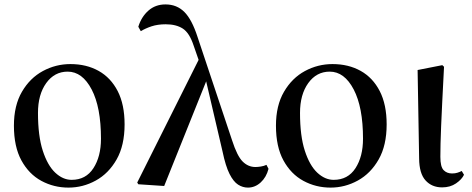

<svg xmlns="http://www.w3.org/2000/svg" viewBox="-20 -833 2135 869"><path d="M290 16.1Q223.6 16.1 167.2 -14.4Q110.8 -44.9 76.9 -106.9Q43 -168.9 43 -264.2Q43 -355.5 79.3 -417.7Q115.7 -480 174.1 -511.5Q232.4 -543 298.8 -543Q371.1 -543 426.3 -512.2Q481.4 -481.4 512.7 -420.7Q543.9 -359.9 543.9 -270Q543.9 -174.8 507.8 -111.3Q471.7 -47.9 413.6 -15.9Q355.5 16.1 290 16.1ZM304.2 -19Q368.7 -19 402.8 -71.8Q437 -124.5 437 -205.1Q437 -347.7 394.8 -428.2Q352.5 -508.8 286.1 -508.8Q226.6 -508.8 189.2 -457Q151.9 -405.3 151.9 -321.8Q151.9 -217.8 173.6 -150.9Q195.3 -84 230 -51.5Q264.6 -19 304.2 -19Z M1102.1 16.1Q1078.6 16.1 1057.6 2.7Q1036.6 -10.7 1018.8 -45.9Q1001 -81.1 987.3 -147L913.1 -464.8L723.1 8.8L606 1L601.1 -6.8L878.9 -562L856 -627.9Q837.4 -684.1 807.4 -703.6Q777.3 -723.1 730 -723.1Q693.8 -723.1 666 -713.9Q638.2 -704.6 617.2 -691.9L606 -711.9Q619.6 -756.3 651.4 -784.7Q683.1 -813 729 -813Q780.3 -813 814.5 -778.8Q848.6 -744.6 874 -666L1030.3 -198.2Q1053.2 -127 1078.1 -102.1Q1103 -77.1 1136.2 -77.1Q1146.5 -77.1 1160.6 -79.3Q1174.8 -81.5 1186 -86.9L1195.3 -68.8Q1185.5 -30.8 1159.9 -7.3Q1134.3 16.1 1102.1 16.1Z M1476.1 16.1Q1409.7 16.1 1353.3 -14.4Q1296.9 -44.9 1262.9 -106.9Q1229 -168.9 1229 -264.2Q1229 -355.5 1265.4 -417.7Q1301.8 -480 1360.1 -511.5Q1418.5 -543 1484.9 -543Q1557.1 -543 1612.3 -512.2Q1667.5 -481.4 1698.7 -420.7Q1730 -359.9 1730 -270Q1730 -174.8 1693.8 -111.3Q1657.7 -47.9 1599.6 -15.9Q1541.5 16.1 1476.1 16.1ZM1490.2 -19Q1554.7 -19 1588.9 -71.8Q1623 -124.5 1623 -205.1Q1623 -347.7 1580.8 -428.2Q1538.6 -508.8 1472.2 -508.8Q1412.6 -508.8 1375.2 -457Q1337.9 -405.3 1337.9 -321.8Q1337.9 -217.8 1359.6 -150.9Q1381.3 -84 1416 -51.5Q1450.7 -19 1490.2 -19Z M1981 15.1Q1934.6 15.1 1906 -16.4Q1877.4 -47.9 1877 -116.2L1870.1 -516.1L1981.9 -538.1L1989.7 -530.8Q1984.9 -439 1981.7 -373.8Q1978.5 -308.6 1976.6 -262.7Q1974.6 -216.8 1973.9 -183.8Q1973.1 -150.9 1973.1 -123Q1973.1 -78.1 1987.8 -63Q2002.4 -47.9 2025.9 -47.9Q2040 -47.9 2050.5 -51.3Q2061 -54.7 2069.8 -59.1L2080.1 -42Q2070.3 -21 2043.9 -2.9Q2017.6 15.1 1981 15.1Z"/></svg>

Font: Source Han Serif TW SemiBold
Style: Regular
Weight: 600
Designer: Ryoko NISHIZUKA Ë•øÂ°öÊ∂ºÂ≠ê (kana & ideographs); Frank Grie√ühammer (Latin, Greek & Cyrillic); Wenlong ZHANG Âº†ÊñáÈæô 
Foundry: Adobe
Version: Version 2.003;hotconv 1.1.1;makeotfexe 2.6.0